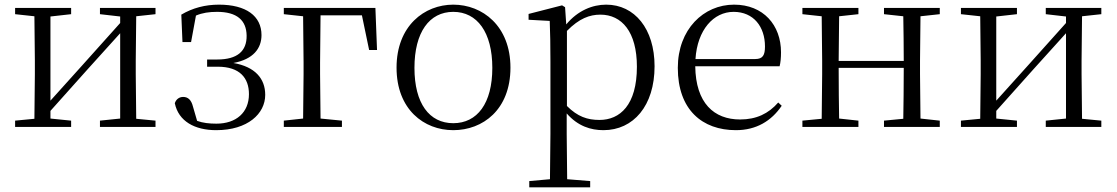

<svg xmlns="http://www.w3.org/2000/svg" viewBox="-20 -546 4804 826"><path d="M410 -485 497 -475V-447L333 -264L197 -113V-475L286 -485V-512H45V-485L128 -476L130 -285V-227L128 -35L45 -27V0H286V-27L197 -36V-69L357 -248L497 -403V-36L410 -27V0H649V-27L566 -35L564 -227V-285L566 -476L649 -485V-512H410Z M910 14C1046 14 1121 -57 1121 -138C1121 -208 1077 -259 984 -275C1070 -291 1105 -338 1105 -395C1105 -477 1039 -526 922 -526C863 -526 809 -512 760 -483L765 -365H802L823 -479C851 -491 880 -495 914 -495C999 -495 1040 -459 1041 -393C1042 -326 1001 -290 914 -290H871V-259H917C1012 -259 1051 -210 1051 -141C1051 -62 996 -14 911 -14C880 -14 853 -17 828 -26L810 -88C803 -116 789 -129 768 -129C752 -129 738 -120 732 -102C748 -24 818 14 910 14Z M1201 -485 1284 -476 1286 -277V-227L1284 -36L1201 -27V0H1451V-27L1359 -36L1357 -227V-277L1359 -480H1537L1568 -331H1602L1595 -512H1201Z M1930 14C2057 14 2176 -74 2176 -255C2176 -435 2055 -526 1930 -526C1806 -526 1686 -435 1686 -255C1686 -75 1804 14 1930 14ZM1930 -16C1827 -16 1763 -101 1763 -254C1763 -407 1827 -495 1930 -495C2033 -495 2098 -407 2098 -254C2098 -101 2033 -16 1930 -16Z M2576 14C2705 14 2796 -91 2796 -261C2796 -422 2710 -526 2588 -526C2529 -526 2466 -501 2416 -441L2411 -515L2398 -523L2254 -486V-461L2345 -456C2347 -406 2348 -351 2348 -282V30L2346 225L2257 233V260H2519V233L2420 225L2418 30V-58C2466 -3 2522 14 2576 14ZM2419 -413C2472 -467 2517 -483 2563 -483C2655 -483 2720 -409 2720 -259C2720 -94 2647 -30 2559 -30C2507 -30 2465 -44 2419 -90Z M3146 14C3234 14 3299 -26 3343 -91L3328 -105C3286 -57 3234 -32 3164 -32C3052 -32 2973 -102 2971 -261H3334C3338 -277 3340 -297 3340 -321C3340 -438 3264 -526 3138 -526C3007 -526 2896 -420 2896 -254C2896 -74 3001 14 3146 14ZM2972 -292C2980 -418 3050 -495 3136 -495C3222 -495 3271 -431 3271 -346C3271 -309 3262 -292 3229 -292Z M3783 -485 3866 -476C3867 -422 3868 -343 3868 -284H3588L3590 -476L3673 -485V-512H3432V-485L3515 -476L3517 -285V-227L3515 -35L3432 -27V0H3673V-27L3590 -36C3589 -91 3588 -176 3588 -254H3868C3868 -176 3867 -91 3866 -35L3783 -27V0H4023V-27L3940 -36L3938 -227V-285L3940 -476L4023 -485V-512H3783Z M4479 -485 4566 -475V-447L4402 -264L4266 -113V-475L4355 -485V-512H4114V-485L4197 -476L4199 -285V-227L4197 -35L4114 -27V0H4355V-27L4266 -36V-69L4426 -248L4566 -403V-36L4479 -27V0H4718V-27L4635 -35L4633 -227V-285L4635 -476L4718 -485V-512H4479Z"/></svg>

Font: Noto Serif SC Light
Style: Regular
Weight: 300
Designer: Ryoko NISHIZUKA 西塚涼子 (kana & ideographs); Frank Grießhammer (Latin, Greek & Cyrillic); Wenlong ZHANG 张文龙 (bopomofo); San
Foundry: Adobe
Version: Version 2.001;hotconv 1.1.0;makeotfexe 2.6.0